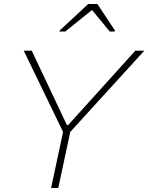

<svg xmlns="http://www.w3.org/2000/svg" viewBox="-20 -942 743 962"><path d="M236 0 296 -281 99 -688H139L315 -316H322L658 -688H703L332 -281L272 0ZM278 -784 279 -789 422 -922H468L556 -789L555 -784H530L441 -892L307 -784Z"/></svg>

Font: Saira SemiExpanded Thin
Style: Italic
Weight: 250
Width: 6
Italic angle: -12°
Designer: Hector Gatti with collaboration of the Omnibus-Type team
Foundry: Omnibus-Type
Version: Version 1.101